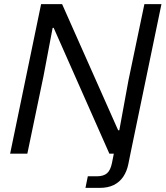

<svg xmlns="http://www.w3.org/2000/svg" viewBox="-20 -749 807 936"><path d="M29.4 0 180.4 -729H282.7L555.9 -114.1H561.7L606.3 -357.6L683.9 -729H767.1L615.9 0H513.1L241.7 -613.1H236.6L192.3 -378.9L113.3 0ZM396.6 167 408.1 110.4H452.1Q484.9 110.4 501.9 95.5Q518.9 80.6 526 44.9L536 -5.4H617L605.6 51.1Q598.4 86.4 580.8 112.6Q563.1 138.7 534.7 152.9Q506.3 167 464.7 167Z"/></svg>

Font: Mona Sans ExtraLight
Style: Italic
Weight: 200
Italic angle: -11.6951°
Designer: Deni Anggara
Foundry: GitHub
Version: Version 2.000